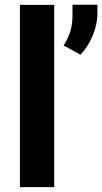

<svg xmlns="http://www.w3.org/2000/svg" viewBox="-20 -770 421 790"><path d="M203.1 -750V0H62V-750ZM380.9 -750.5V-715.3Q380.9 -669.4 360.8 -622.3Q340.8 -575.2 311 -544.9L241.7 -583Q258.8 -609.4 268.6 -638.4Q278.3 -667.5 278.3 -708.5V-750.5Z"/></svg>

Font: Vazirmatn UI FD
Style: Bold
Weight: 700
Designer: Saber Rastikerdar
Foundry: Saber Rastikerdar
Version: Version 33.003